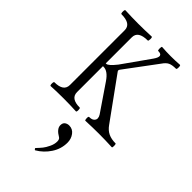

<svg xmlns="http://www.w3.org/2000/svg" viewBox="-302 -758 1206 1206"><g transform="rotate(45 301.5 -154.5)"><path d="M55.2 2.9Q49.3 2.9 49.3 -13.9Q49.3 -30.8 55.2 -30.8Q136.2 -30.8 136.2 -87.9V-574.2Q136.2 -630.9 50.8 -630.9Q44.9 -630.9 44.9 -648.4Q44.9 -666 50.8 -666Q109.4 -663.1 167 -663.1Q225.6 -663.1 284.2 -666Q290 -666 289.8 -648.4Q289.6 -630.9 284.2 -630.9Q199.2 -630.9 199.2 -574.2V-342.8H203.1Q220.7 -342.8 261.2 -394L390.1 -576.2Q428.2 -630.9 377 -630.9Q372.1 -630.9 372.1 -648.4Q372.1 -666 377 -666Q416 -663.1 456.1 -663.1Q495.1 -663.1 535.2 -666Q541 -666 541 -648.4Q541 -630.9 535.2 -630.9Q501 -630.9 482.7 -622.3Q464.4 -613.8 446.8 -587.9L289.1 -376Q282.7 -366.7 289.1 -358.9L487.8 -84Q507.3 -56.2 533.7 -43.5Q560.1 -30.8 598.1 -30.8Q602.5 -30.8 603 -13.9Q603.5 2.9 598.1 2.9Q538.1 0 481 0Q423.8 0 363.8 2.9Q358.4 2.9 357.9 -13.9Q357.4 -30.8 363.8 -30.8Q387.2 -30.8 397.9 -40.8Q408.7 -50.8 408 -63.7Q407.2 -76.7 398.9 -88.9L278.8 -265.1Q242.7 -317.9 205.1 -317.9H199.2V-87.9Q199.2 -30.8 279.8 -30.8Q285.2 -30.8 285.4 -13.9Q285.6 2.9 279.8 2.9Q222.7 0 168 0Q110.8 0 55.2 2.9ZM272 356.9Q269 358.9 264.2 351.6Q260.7 346.7 263.2 345.2Q282.7 324.7 294.7 309.8Q306.6 294.9 318.8 269.3Q331.1 243.7 331.1 220.2Q331.1 199.7 319.8 192.9Q272 165.5 272 133.8Q272 113.3 284.4 104.2Q296.9 95.2 313 95.2Q344.2 95.2 363 120.6Q381.8 146 381.8 179.2Q381.8 234.9 350.6 282.2Q319.3 329.6 272 356.9Z"/></g></svg>

Font: Junicode SmCond Light
Style: Regular
Weight: 300
Width: 4
Designer: Peter S. Baker
Version: Version 2.206